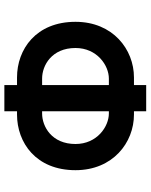

<svg xmlns="http://www.w3.org/2000/svg" viewBox="75 -765 690 880"><g transform="rotate(90 420.0 -325.0)"><path d="M760 -326C760 -497 634 -594 505 -594H490V-650H370V-594H335C206 -594 80 -497 80 -326C80 -145 206 -58 335 -58H370V0H490V-58H505C634 -58 760 -145 760 -326ZM200 -326C200 -425 280 -479 340 -479H370V-173H340C280 -173 200 -217 200 -326ZM490 -173V-479H500C560 -479 640 -425 640 -326C640 -217 560 -173 500 -173Z"/></g></svg>

Font: Grotesk 03
Style: Bold
Weight: 500
Designer: Frank Adebiaye, contributions by Jérémy Landes, Ariel Martín Pérez
Foundry: Velvetyne Type Foundry
Version: Version 3.000;Glyphs 3.1.2 (3150)